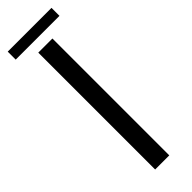

<svg xmlns="http://www.w3.org/2000/svg" viewBox="-258 -689 697 697"><g transform="rotate(-45 90.5 -340.5)"><path d="M53.7 0V-600H126.2V0ZM-22.2 -681H202.5V-640H-22.2Z"/></g></svg>

Font: Big Shoulders Stencil Display SC Thin
Style: Regular
Weight: 100
Designer: Patric King
Foundry: XO Type Co
Version: Version 2.001